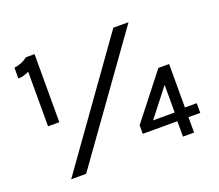

<svg xmlns="http://www.w3.org/2000/svg" viewBox="-117 -856 1178 1032"><g transform="rotate(-20 472.0 -340.0)"><path d="M121 -689.5H170V-300H105.5V-612.5Q74 -596 43.5 -596V-658Q64 -660.5 83 -667.8Q102 -675 121 -689.5ZM125 10 616.5 -678H703.5L210.5 10ZM770 -392H831.5V-143.5H899V-88H831.5V0H768V-88H570V-137ZM770.5 -295 647 -137H770.5Z"/></g></svg>

Font: Karla SemiBold
Style: Regular
Weight: 600
Designer: Jonathan Pinhorn
Version: Version 2.004; ttfautohint (v1.8.4.7-5d5b);gftools[0.9.33]